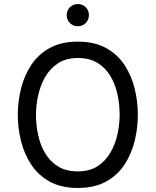

<svg xmlns="http://www.w3.org/2000/svg" viewBox="-20 -918 770 950"><path d="M365 12Q282.5 12 225.5 -19.8Q168.5 -51.5 134 -104.2Q99.5 -157 83.8 -221Q68 -285 68 -350Q68 -415 83.8 -479Q99.5 -543 134 -595.8Q168.5 -648.5 225.5 -680.2Q282.5 -712 365 -712Q448 -712 505 -680.2Q562 -648.5 596.5 -595.8Q631 -543 646.5 -479Q662 -415 662 -350Q662 -285 646.5 -221Q631 -157 596.5 -104.2Q562 -51.5 505 -19.8Q448 12 365 12ZM365 -70Q423 -70 462.5 -95.5Q502 -121 526.2 -162.8Q550.5 -204.5 561.2 -253.8Q572 -303 572 -350Q572 -401.5 561.2 -451.2Q550.5 -501 526.2 -541.8Q502 -582.5 462.5 -606.8Q423 -631 365 -631Q307.5 -631 268 -605.5Q228.5 -580 204.2 -538.2Q180 -496.5 169 -447Q158 -397.5 158 -350Q158 -298.5 169 -248.8Q180 -199 204.2 -158.5Q228.5 -118 268 -94Q307.5 -70 365 -70ZM365 -788Q342 -788 326 -804Q310 -820 310 -843Q310 -866.5 326 -882.2Q342 -898 365 -898Q388.5 -898 404.2 -882.2Q420 -866.5 420 -843Q420 -820 404.2 -804Q388.5 -788 365 -788Z"/></svg>

Font: Overpass
Style: Regular
Weight: 400
Designer: Delve Withrington, Dave Bailey, Thomas Jockin
Foundry: Delve Fonts LLC
Version: Version 4.000